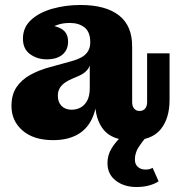

<svg xmlns="http://www.w3.org/2000/svg" viewBox="-20 -550 718 770"><path d="M167 -312Q130 -312 101 -332.5Q72 -353 72 -395Q72 -440 104.5 -470Q137 -500 190 -515Q243 -530 303 -530Q404 -530 457.5 -488Q511 -446 510 -361L342 -380Q342 -422 319 -440Q296 -458 260 -458Q234 -458 212.5 -451Q191 -444 175.5 -431Q160 -418 151 -400L152 -450Q199 -450 226 -434.5Q253 -419 253 -383Q253 -350 230.5 -331Q208 -312 167 -312ZM508 13Q431 13 396 -29Q361 -71 361 -147V-162H340V-287H336L342 -332V-380L510 -361V-140Q510 -124 518 -114.5Q526 -105 539 -105Q554 -105 562 -114.5Q570 -124 570 -140V-336H660V-149Q660 -75 624 -31Q588 13 508 13ZM193 12Q115 12 70.5 -26.5Q26 -65 26 -125Q26 -170 46 -200Q66 -230 101 -249.5Q136 -269 181 -281L268 -305Q293 -312 309 -321.5Q325 -331 333.5 -345.5Q342 -360 342 -381L345 -287H340Q335 -273 322.5 -262Q310 -251 290 -243L271 -235Q252 -227 239 -217.5Q226 -208 219 -195.5Q212 -183 212 -166Q212 -140 227 -125Q242 -110 267 -110Q287 -110 303.5 -119Q320 -128 330 -147Q340 -166 340 -197L370 -186Q370 -118 349 -74Q328 -30 288.5 -9Q249 12 193 12ZM527 200Q478 200 444.5 174.5Q411 149 411 104Q411 72 427.5 45Q444 18 470 -5.5Q496 -29 524 -48L570 -5Q551 17 536 40Q521 63 521 90Q521 109 533 119.5Q545 130 563 130Q572 130 578.5 128.5Q585 127 592 123L616 177Q602 187 579 193.5Q556 200 527 200Z"/></svg>

Font: Montagu Slab
Style: Bold
Weight: 700
Designer: Florian Karsten
Foundry: Florian Karsten
Version: Version 1.000